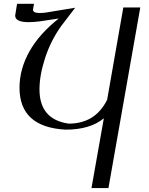

<svg xmlns="http://www.w3.org/2000/svg" viewBox="-20 -732 771 995"><path d="M542 242.7H454.1L518.1 -119.1Q447.3 -60.1 320.3 -60.1Q81.1 -72.8 81.1 -277.3Q81.1 -373.5 132.3 -465.1Q183.6 -556.6 284.7 -636.2L184.6 -621.1Q152.3 -617.2 128.4 -617.2Q58.6 -617.2 58.6 -651.4Q59.1 -658.2 68.4 -712.4H156.2L150.9 -681.6Q150.9 -664.6 186 -664.6Q198.2 -664.6 214.8 -666.5L369.6 -691.9L298.3 -598.6Q243.2 -522 213.9 -431.9Q184.6 -341.8 184.6 -269Q184.6 -112.8 335.9 -91.3Q473.6 -91.3 535.2 -214.8L619.1 -693.4H707Z"/></svg>

Font: Kelvinch
Style: Italic
Weight: 400
Italic angle: -10°
Designer: Paul James Miller
Foundry: High-Logic / Made with FontCreator
Version: Version 3.40;July 22, 2017;FontCreator 11.0.0.2388 64-bit